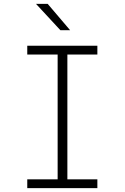

<svg xmlns="http://www.w3.org/2000/svg" viewBox="-20 -966 640 986"><path d="M480 0H120V-45H276V-686H120V-731H480V-686H326V-45H480ZM340 -811H290L165 -946H225Z"/></svg>

Font: JetBrains Mono Extra Light
Style: Regular
Weight: 200
Monospace: yes
Designer: Philipp Nurullin, Konstantin Bulenkov
Foundry: JetBrains
Version: 2.002